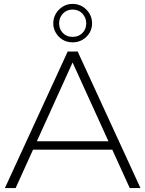

<svg xmlns="http://www.w3.org/2000/svg" viewBox="-20 -964 745 984"><path d="M5 0 327 -700H378L700 0H645L341 -668H363L60 0ZM123 -197 140 -240H559L576 -197ZM352 -747Q323 -747 301 -760.5Q279 -774 266 -796Q253 -818 253 -844Q253 -871 266 -893.5Q279 -916 301.5 -930Q324 -944 352 -944Q381 -944 403.5 -930Q426 -916 439 -893.5Q452 -871 452 -844Q452 -818 439 -796Q426 -774 403.5 -760.5Q381 -747 352 -747ZM352 -775Q383 -775 402.5 -795Q422 -815 422 -844Q422 -873 402.5 -894Q383 -915 352 -915Q322 -915 302.5 -894.5Q283 -874 283 -844Q283 -815 302 -795Q321 -775 352 -775Z"/></svg>

Font: Montserrat Thin Light
Style: Regular
Weight: 300
Version: Version 9.000